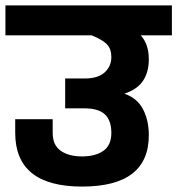

<svg xmlns="http://www.w3.org/2000/svg" viewBox="-30 -687 653 707"><path d="M603 -557H488Q518 -525 518 -468Q518 -422 497 -390Q476 -358 428 -342Q475 -326 496.5 -285Q518 -244 518 -189Q518 0 272 0Q26 0 26 -198V-248H164V-198Q164 -152 194 -131.5Q224 -111 272 -111Q321 -111 350.5 -131.5Q380 -152 380 -198Q380 -243 356.5 -265.5Q333 -288 281 -288H210V-398H282Q331 -398 355.5 -420.5Q380 -443 380 -477Q380 -507 363.5 -524Q347 -541 307 -557H-10V-667H603Z"/></svg>

Font: Biryani ExtraBold
Style: Regular
Weight: 800
Designer: Dan Reynolds and Mathieu Reguer
Foundry: Dan Reynolds and Mathieu Reguer
Version: Version 1.004; ttfautohint (v1.1) -l 5 -r 5 -G 72 -x 0 -D la